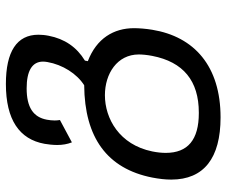

<svg xmlns="http://www.w3.org/2000/svg" viewBox="-78 -472 758 642"><g transform="rotate(-90 301.0 -151.0)"><path d="M229.5 207.5C400.9 207.5 499.5 119.6 522.5 -21C525.9 -41.5 527.8 -65.4 527.8 -81.5C527.8 -149.9 493.7 -207 417.5 -236.3L419.4 -246.1C464.4 -273.4 492.2 -314 502.4 -367.2C504.9 -379.4 505.9 -391.6 505.9 -401.4C505.9 -474.1 449.2 -510.3 341.3 -510.3C221.7 -510.3 156.2 -465.3 141.1 -380.9C139.2 -370.1 137.2 -353.5 137.2 -338.9C137.2 -320.8 140.1 -304.2 146 -289.6L220.7 -329.6C219.7 -335.4 219.2 -341.3 219.2 -347.2C219.2 -356 220.2 -364.7 221.7 -373C230 -418.5 262.7 -440.9 326.7 -440.9C384.3 -440.9 416 -422.9 416 -386.2C416 -381.8 415.5 -377 414.6 -371.6C405.8 -320.8 375.5 -272.9 336.9 -248.5C162.1 -247.1 58.1 -171.9 28.3 -21C23.9 2 21.5 22.5 21.5 42.5C21.5 151.9 93.3 207.5 229.5 207.5ZM243.7 134.8C154.8 134.8 110.8 98.1 110.8 24.4C110.8 10.7 112.3 -4.4 115.7 -21C138.2 -130.9 225.6 -179.2 303.7 -179.2C375.5 -179.2 439.9 -138.2 439.9 -65.9C439.9 -55.2 438.5 -38.1 435.1 -21C415 83 351.6 134.8 245.6 134.8Z"/></g></svg>

Font: Hack
Style: Oblique
Weight: 400
Italic angle: -12°
Monospace: yes
Designer: Christopher Simpkins
Foundry: Christopher Simpkins
Version: Version 2.010